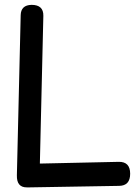

<svg xmlns="http://www.w3.org/2000/svg" viewBox="-20 -770 591 811"><path d="M93.8 21.5Q49.8 22 51.3 -29.8L67.4 -706.1Q68.4 -748.5 113.3 -749.5Q164.1 -749.5 163.1 -703.1L148.4 -79.1L481.4 -86.4Q529.8 -87.4 529.8 -36.1Q529.8 14.6 482.9 15.1L104 21.5Q104 21.5 93.8 21.5Z"/></svg>

Font: Comic Relief LRS
Style: Regular
Weight: 400
Designer: Jeff Davis
Foundry: Loudifier
Version: Version 1.0